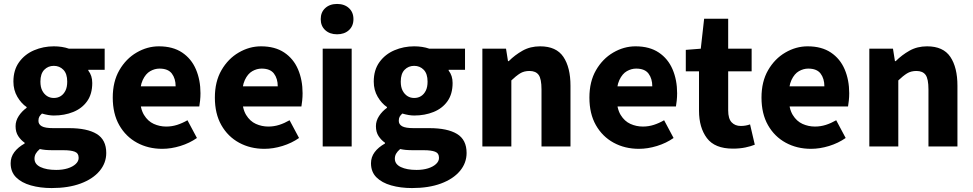

<svg xmlns="http://www.w3.org/2000/svg" viewBox="-20 -743 4937 974"><path d="M242 211Q184 211 136.5 197.5Q89 184 61.5 156.5Q34 129 34 85Q34 54 52.5 29Q71 4 105 -15V-19Q86 -32 72.5 -52.5Q59 -73 59 -103Q59 -130 75 -154.5Q91 -179 115 -196V-200Q88 -218 68 -252Q48 -286 48 -329Q48 -388 77 -428Q106 -468 153 -488Q200 -508 253 -508Q274 -508 293.5 -505Q313 -502 330 -496H511V-389H428V-385Q438 -372 443 -356.5Q448 -341 448 -322Q448 -266 422 -229.5Q396 -193 351.5 -175Q307 -157 253 -157Q240 -157 225 -159.5Q210 -162 193 -167Q184 -159 179.5 -151Q175 -143 175 -130Q175 -112 192 -102.5Q209 -93 250 -93H330Q422 -93 470.5 -63.5Q519 -34 519 33Q519 84 485 124.5Q451 165 389 188Q327 211 242 211ZM253 -246Q273 -246 288 -255.5Q303 -265 312 -283Q321 -301 321 -329Q321 -369 301.5 -389Q282 -409 253 -409Q224 -409 204.5 -389Q185 -369 185 -329Q185 -301 194.5 -283Q204 -265 219 -255.5Q234 -246 253 -246ZM265 119Q298 119 323.5 111Q349 103 364 89Q379 75 379 58Q379 34 359 26.5Q339 19 303 19H252Q226 19 210.5 17.5Q195 16 182 13Q168 25 161.5 36.5Q155 48 155 62Q155 90 185.5 104.5Q216 119 265 119Z M803 12Q732 12 675 -19Q618 -50 585 -108Q552 -166 552 -248Q552 -329 585.5 -387Q619 -445 673 -476.5Q727 -508 786 -508Q857 -508 904 -476.5Q951 -445 974 -391Q997 -337 997 -270Q997 -251 995 -232.5Q993 -214 991 -203H666L664 -305H871Q871 -344 852 -369.5Q833 -395 789 -395Q765 -395 742 -382Q719 -369 704 -337Q689 -305 690 -248Q691 -192 710.5 -160Q730 -128 760 -114.5Q790 -101 823 -101Q852 -101 878.5 -109.5Q905 -118 931 -133L979 -43Q942 -17 895 -2.5Q848 12 803 12Z M1321 12Q1250 12 1193 -19Q1136 -50 1103 -108Q1070 -166 1070 -248Q1070 -329 1103.5 -387Q1137 -445 1191 -476.5Q1245 -508 1304 -508Q1375 -508 1422 -476.5Q1469 -445 1492 -391Q1515 -337 1515 -270Q1515 -251 1513 -232.5Q1511 -214 1509 -203H1184L1182 -305H1389Q1389 -344 1370 -369.5Q1351 -395 1307 -395Q1283 -395 1260 -382Q1237 -369 1222 -337Q1207 -305 1208 -248Q1209 -192 1228.5 -160Q1248 -128 1278 -114.5Q1308 -101 1341 -101Q1370 -101 1396.5 -109.5Q1423 -118 1449 -133L1497 -43Q1460 -17 1413 -2.5Q1366 12 1321 12Z M1617 0V-496H1764V0ZM1690 -569Q1653 -569 1630 -590Q1607 -611 1607 -646Q1607 -681 1630 -702Q1653 -723 1690 -723Q1727 -723 1750 -702Q1773 -681 1773 -646Q1773 -611 1750 -590Q1727 -569 1690 -569Z M2070 211Q2012 211 1964.5 197.5Q1917 184 1889.5 156.5Q1862 129 1862 85Q1862 54 1880.5 29Q1899 4 1933 -15V-19Q1914 -32 1900.5 -52.5Q1887 -73 1887 -103Q1887 -130 1903 -154.5Q1919 -179 1943 -196V-200Q1916 -218 1896 -252Q1876 -286 1876 -329Q1876 -388 1905 -428Q1934 -468 1981 -488Q2028 -508 2081 -508Q2102 -508 2121.5 -505Q2141 -502 2158 -496H2339V-389H2256V-385Q2266 -372 2271 -356.5Q2276 -341 2276 -322Q2276 -266 2250 -229.5Q2224 -193 2179.5 -175Q2135 -157 2081 -157Q2068 -157 2053 -159.5Q2038 -162 2021 -167Q2012 -159 2007.5 -151Q2003 -143 2003 -130Q2003 -112 2020 -102.5Q2037 -93 2078 -93H2158Q2250 -93 2298.5 -63.5Q2347 -34 2347 33Q2347 84 2313 124.5Q2279 165 2217 188Q2155 211 2070 211ZM2081 -246Q2101 -246 2116 -255.5Q2131 -265 2140 -283Q2149 -301 2149 -329Q2149 -369 2129.5 -389Q2110 -409 2081 -409Q2052 -409 2032.5 -389Q2013 -369 2013 -329Q2013 -301 2022.5 -283Q2032 -265 2047 -255.5Q2062 -246 2081 -246ZM2093 119Q2126 119 2151.5 111Q2177 103 2192 89Q2207 75 2207 58Q2207 34 2187 26.5Q2167 19 2131 19H2080Q2054 19 2038.5 17.5Q2023 16 2010 13Q1996 25 1989.5 36.5Q1983 48 1983 62Q1983 90 2013.5 104.5Q2044 119 2093 119Z M2427 0V-496H2547L2557 -433H2561Q2592 -464 2631 -486Q2670 -508 2720 -508Q2802 -508 2838 -454.5Q2874 -401 2874 -308V0H2727V-289Q2727 -343 2712.5 -363Q2698 -383 2666 -383Q2638 -383 2618 -370.5Q2598 -358 2574 -335V0Z M3221 12Q3150 12 3093 -19Q3036 -50 3003 -108Q2970 -166 2970 -248Q2970 -329 3003.5 -387Q3037 -445 3091 -476.5Q3145 -508 3204 -508Q3275 -508 3322 -476.5Q3369 -445 3392 -391Q3415 -337 3415 -270Q3415 -251 3413 -232.5Q3411 -214 3409 -203H3084L3082 -305H3289Q3289 -344 3270 -369.5Q3251 -395 3207 -395Q3183 -395 3160 -382Q3137 -369 3122 -337Q3107 -305 3108 -248Q3109 -192 3128.5 -160Q3148 -128 3178 -114.5Q3208 -101 3241 -101Q3270 -101 3296.5 -109.5Q3323 -118 3349 -133L3397 -43Q3360 -17 3313 -2.5Q3266 12 3221 12Z M3698 11Q3606 11 3566 -42.5Q3526 -96 3526 -181V-381H3459V-490L3535 -496L3552 -648H3674V-496H3793V-381H3674V-183Q3674 -141 3691.5 -122.5Q3709 -104 3738 -104Q3750 -104 3762 -106Q3774 -108 3785 -112L3809 -9Q3790 -1 3761.5 5Q3733 11 3698 11Z M4094 12Q4023 12 3966 -19Q3909 -50 3876 -108Q3843 -166 3843 -248Q3843 -329 3876.5 -387Q3910 -445 3964 -476.5Q4018 -508 4077 -508Q4148 -508 4195 -476.5Q4242 -445 4265 -391Q4288 -337 4288 -270Q4288 -251 4286 -232.5Q4284 -214 4282 -203H3957L3955 -305H4162Q4162 -344 4143 -369.5Q4124 -395 4080 -395Q4056 -395 4033 -382Q4010 -369 3995 -337Q3980 -305 3981 -248Q3982 -192 4001.5 -160Q4021 -128 4051 -114.5Q4081 -101 4114 -101Q4143 -101 4169.5 -109.5Q4196 -118 4222 -133L4270 -43Q4233 -17 4186 -2.5Q4139 12 4094 12Z M4390 0V-496H4510L4520 -433H4524Q4555 -464 4594 -486Q4633 -508 4683 -508Q4765 -508 4801 -454.5Q4837 -401 4837 -308V0H4690V-289Q4690 -343 4675.5 -363Q4661 -383 4629 -383Q4601 -383 4581 -370.5Q4561 -358 4537 -335V0Z"/></svg>

Font: Source Sans 3
Style: Bold
Weight: 700
Designer: Paul D. Hunt
Foundry: Adobe
Version: Version 3.052;hotconv 1.1.0;makeotfexe 2.6.0